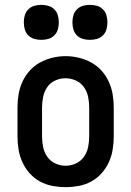

<svg xmlns="http://www.w3.org/2000/svg" viewBox="-20 -762 540 790"><path d="M250 8Q223 8 196 3Q169 -2 145 -15Q121 -28 102.5 -48.5Q84 -69 72.5 -94Q61 -119 56.5 -146Q52 -173 52 -200V-320Q52 -347 56.5 -374Q61 -401 72.5 -426Q84 -451 102.5 -471.5Q121 -492 145 -505Q169 -518 196 -524.5Q223 -531 250 -531Q277 -531 304 -524.5Q331 -518 355 -505Q379 -492 397.5 -471.5Q416 -451 427.5 -426Q439 -401 443.5 -374Q448 -347 448 -320V-200Q448 -173 443.5 -146Q439 -119 427.5 -94Q416 -69 397.5 -48.5Q379 -28 355 -15Q331 -2 304 3Q277 8 250 8ZM250 -80Q272 -80 292.5 -89.5Q313 -99 325.5 -117Q338 -135 342.5 -156.5Q347 -178 347 -200V-320Q347 -342 342.5 -364Q338 -386 325 -404Q312 -422 291.5 -431Q271 -440 249 -440Q227 -440 206.5 -430.5Q186 -421 174 -403Q162 -385 157.5 -363.5Q153 -342 153 -320V-200Q153 -178 157.5 -156.5Q162 -135 174.5 -117Q187 -99 207.5 -89.5Q228 -80 250 -80ZM350 -598Q335 -598 321 -602Q307 -606 296.5 -616.5Q286 -627 282 -641Q278 -655 278 -670Q278 -685 282 -699Q286 -713 296.5 -723.5Q307 -734 321 -738Q335 -742 350 -742Q365 -742 379 -738Q393 -734 403.5 -723.5Q414 -713 418 -699Q422 -685 422 -670Q422 -655 418 -641Q414 -627 403.5 -616.5Q393 -606 379 -602Q365 -598 350 -598ZM150 -598Q135 -598 121 -602Q107 -606 96.5 -616.5Q86 -627 82 -641Q78 -655 78 -670Q78 -685 82 -699Q86 -713 96.5 -723.5Q107 -734 121 -738Q135 -742 150 -742Q165 -742 179 -738Q193 -734 203.5 -723.5Q214 -713 218 -699Q222 -685 222 -670Q222 -655 218 -641Q214 -627 203.5 -616.5Q193 -606 179 -602Q165 -598 150 -598Z"/></svg>

Font: Zed Sans Semibold
Style: Regular
Weight: 600
Designer: Belleve Invis
Foundry: Belleve Invis
Version: Version 1.0.0; ttfautohint (v1.8.4)